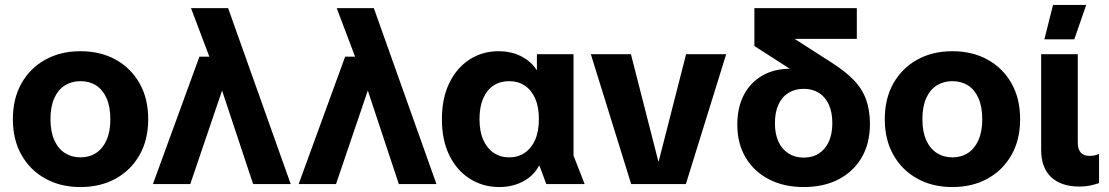

<svg xmlns="http://www.w3.org/2000/svg" viewBox="-20 -744 4484 776"><path d="M305 12Q225 12 163.5 -22Q102 -56 67 -117.5Q32 -179 32 -262Q32 -346 67 -407.5Q102 -469 163.5 -503Q225 -537 305 -537Q386 -537 447.5 -503Q509 -469 544 -407.5Q579 -346 579 -262Q579 -179 544 -117.5Q509 -56 447.5 -22Q386 12 305 12ZM305 -108Q341 -108 368 -125.5Q395 -143 410.5 -177.5Q426 -212 426 -262Q426 -313 410.5 -347.5Q395 -382 368 -399Q341 -416 305 -416Q270 -416 242.5 -399Q215 -382 199.5 -347.5Q184 -313 184 -262Q184 -212 199.5 -177.5Q215 -143 242.5 -125.5Q270 -108 305 -108Z M1003 0 855 -446 839 -481 752 -711H902L1155 0ZM598 0 786 -515H917L929 -403H886L749 0Z M1592 0 1444 -446 1428 -481 1341 -711H1491L1744 0ZM1187 0 1375 -515H1506L1518 -403H1475L1338 0Z M1998 12Q1932 12 1879 -21.5Q1826 -55 1796 -116.5Q1766 -178 1766 -262Q1766 -346 1795.5 -407.5Q1825 -469 1877 -503Q1929 -537 1995 -537Q2028 -537 2056.5 -528.5Q2085 -520 2109 -503Q2133 -486 2149 -461H2150V-525H2298V-115L2343 0H2188L2160 -75H2159Q2143 -45 2118 -26Q2093 -7 2062.5 2.5Q2032 12 1998 12ZM2038 -108Q2074 -108 2101 -126.5Q2128 -145 2143 -179Q2158 -213 2158 -263Q2158 -312 2143 -346Q2128 -380 2101 -398Q2074 -416 2038 -416Q2002 -416 1975 -398.5Q1948 -381 1933 -346.5Q1918 -312 1918 -263Q1918 -213 1933 -179Q1948 -145 1975 -126.5Q2002 -108 2038 -108Z M2531 0 2368 -525H2530L2641 -91H2642L2753 -525H2915L2752 0Z M3228 12Q3148 12 3087.5 -19.5Q3027 -51 2993.5 -107.5Q2960 -164 2960 -240Q2960 -310 2986.5 -360.5Q3013 -411 3062 -439Q3111 -467 3177 -466Q3190 -466 3203.5 -465Q3217 -464 3233 -461V-427L3029 -558V-711H3443V-587H3193V-586L3338 -493Q3395 -457 3430 -421Q3465 -385 3480.5 -341.5Q3496 -298 3496 -243Q3496 -165 3463 -108Q3430 -51 3370 -19.5Q3310 12 3228 12ZM3228 -107Q3264 -107 3290 -124Q3316 -141 3330 -172Q3344 -203 3344 -247Q3344 -290 3330 -321Q3316 -352 3290 -368.5Q3264 -385 3228 -385Q3193 -385 3166.5 -368.5Q3140 -352 3126 -321Q3112 -290 3112 -246Q3112 -203 3126 -172Q3140 -141 3166.5 -124Q3193 -107 3228 -107Z M3829 12Q3749 12 3687.5 -22Q3626 -56 3591 -117.5Q3556 -179 3556 -262Q3556 -346 3591 -407.5Q3626 -469 3687.5 -503Q3749 -537 3829 -537Q3910 -537 3971.5 -503Q4033 -469 4068 -407.5Q4103 -346 4103 -262Q4103 -179 4068 -117.5Q4033 -56 3971.5 -22Q3910 12 3829 12ZM3829 -108Q3865 -108 3892 -125.5Q3919 -143 3934.5 -177.5Q3950 -212 3950 -262Q3950 -313 3934.5 -347.5Q3919 -382 3892 -399Q3865 -416 3829 -416Q3794 -416 3766.5 -399Q3739 -382 3723.5 -347.5Q3708 -313 3708 -262Q3708 -212 3723.5 -177.5Q3739 -143 3766.5 -125.5Q3794 -108 3829 -108Z M4343 10Q4269 10 4228.5 -28Q4188 -66 4188 -138V-525H4336V-168Q4336 -141 4348 -127.5Q4360 -114 4383 -114Q4392 -114 4401.5 -115.5Q4411 -117 4422 -122V-4Q4401 3 4383 6.5Q4365 10 4343 10ZM4201 -585 4236 -724H4370L4322 -585Z"/></svg>

Font: TikTok Sans 24pt
Style: Bold
Weight: 700
Version: Version 4.000